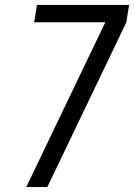

<svg xmlns="http://www.w3.org/2000/svg" viewBox="-20 -755 541 775"><path d="M86 0 405 -665H118L129 -735H501L490 -665L171 0Z"/></svg>

Font: Iosevka Curly
Style: Italic
Weight: 400
Italic angle: -9°
Monospace: yes
Designer: Belleve Invis
Foundry: Belleve Invis
Version: Version 22.1.2; ttfautohint (v1.8.4)